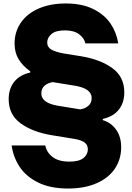

<svg xmlns="http://www.w3.org/2000/svg" viewBox="-20 -862 762 1106"><path d="M47 -24H241Q248 15 282.5 42Q317 69 380 69Q435 69 460.5 48.5Q486 28 486 -2Q486 -27 467.5 -41Q449 -55 408 -62L279 -83Q169 -101 99.5 -151Q30 -201 30 -291Q30 -351 62 -391Q94 -431 154 -444V-451Q109 -484 86.5 -522Q64 -560 64 -612Q64 -678 99.5 -730.5Q135 -783 202 -812.5Q269 -842 359 -842Q453 -842 518 -809.5Q583 -777 617.5 -725Q652 -673 661 -612H472Q465 -643 435.5 -665Q406 -687 354 -687Q301 -687 276.5 -666Q252 -645 252 -617Q252 -590 276.5 -576Q301 -562 347 -554L447 -538Q557 -520 626.5 -470Q696 -420 696 -330Q696 -270 664 -230Q632 -190 572 -177V-170Q620 -156 649 -115Q678 -74 678 -14Q678 55 642 109Q606 163 536.5 193.5Q467 224 372 224Q269 224 199 189Q129 154 92.5 98Q56 42 47 -24ZM442 -232Q470 -236 489 -252.5Q508 -269 508 -297Q508 -352 413 -368L284 -389Q256 -385 237 -368.5Q218 -352 218 -324Q218 -269 313 -253Z"/></svg>

Font: Be Vietnam Black
Style: Regular
Weight: 900
Designer: Lam Bao; Tony Le; Vietanh Nguyen
Foundry: Yellow Type Foundry
Version: Version 5.000